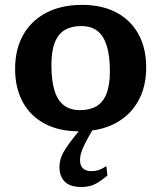

<svg xmlns="http://www.w3.org/2000/svg" viewBox="-20 -527 662 788"><path d="M308.5 -75Q348.5 -75 376 -91.2Q403.5 -107.5 417.2 -142.8Q431 -178 431 -234.5Q431 -298 418.2 -339Q405.5 -380 379.8 -400Q354 -420 313.5 -420Q273 -420 245.8 -403.8Q218.5 -387.5 204.8 -352.2Q191 -317 191 -260Q191 -197 203.5 -156Q216 -115 242 -95Q268 -75 308.5 -75ZM305 12Q222.5 12 163.8 -19.2Q105 -50.5 73.5 -108.2Q42 -166 42 -244.5Q42 -325 75.2 -383.8Q108.5 -442.5 170.2 -474.8Q232 -507 317 -507Q399 -507 458 -475.5Q517 -444 548.5 -386.5Q580 -329 580 -250Q580 -170 546.5 -111Q513 -52 451.5 -20Q390 12 305 12ZM340.5 40Q328 63.5 321 79.2Q314 95 311.2 107Q308.5 119 308.5 130.5Q308.5 153 320.8 164.2Q333 175.5 354.5 175.5Q369.5 175.5 383 171.5Q396.5 167.5 416.5 155L421 193Q390 219.5 367 230Q344 240.5 315 240.5Q267.5 240.5 245.8 218.5Q224 196.5 224 159Q224 142 228.8 125.2Q233.5 108.5 247 86.8Q260.5 65 286 33L338 -31H381.5Z"/></svg>

Font: Newsreader 9pt SemiBold
Style: Regular
Weight: 600
Designer: Hugues Gentile
Foundry: Production Type
Version: Version 1.003